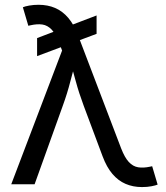

<svg xmlns="http://www.w3.org/2000/svg" viewBox="-20 -759 682 791"><path d="M132.8 -527.8V-602.1L377.9 -695.3V-619.6ZM26.4 0 235.8 -550.8 224.6 -580.1Q210 -619.1 192.9 -637Q175.8 -654.8 154.5 -658Q133.3 -661.1 105.5 -654.8L96.7 -652.8L74.2 -729Q82.5 -732.9 100.6 -736.1Q118.7 -739.3 138.7 -739.3Q176.8 -739.3 207.3 -726.1Q237.8 -712.9 261.5 -685.1Q285.2 -657.2 301.8 -612.8L479 -147.9Q493.7 -109.9 510.7 -91.6Q527.8 -73.2 549.3 -69.8Q570.8 -66.4 598.1 -72.3L606.9 -74.2L629.4 1.5Q621.6 4.9 604.2 8.3Q586.9 11.7 564.9 11.7Q527.8 11.7 497.3 -1.5Q466.8 -14.6 443.1 -42.5Q419.4 -70.3 402.8 -114.7L324.7 -323.7Q305.2 -376 292.2 -424.1Q279.3 -472.2 264.6 -521H296.9Q282.7 -474.1 270 -424.3Q257.3 -374.5 238.8 -323.7L122.6 0Z"/></svg>

Font: Inter Variable
Style: Regular
Weight: 400
Designer: Rasmus Andersson
Foundry: rsms
Version: Version 4.001;git-9221beed3